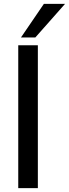

<svg xmlns="http://www.w3.org/2000/svg" viewBox="-20 -969 355 989"><path d="M74 0V-736H175V0ZM88 -776 206 -949H315L162 -776Z"/></svg>

Font: Mulish SemiBold
Style: Regular
Weight: 600
Designer: Vernon Adams
Foundry: Vernon Adams
Version: Version 3.603; ttfautohint (v1.8.3)